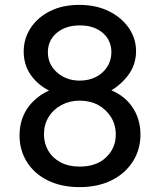

<svg xmlns="http://www.w3.org/2000/svg" viewBox="-20 -750 655 786"><path d="M306 16Q232 16 176.5 -11Q121 -38 90.5 -86.5Q60 -135 60 -195Q60 -268 101.5 -319Q143 -370 210 -390V-367Q150 -388 113.5 -433Q77 -478 77 -539Q77 -592 105.5 -635.5Q134 -679 185 -704.5Q236 -730 305 -730Q373 -730 425 -704.5Q477 -679 507 -636Q537 -593 537 -540Q537 -483 501.5 -438Q466 -393 412 -367V-389Q482 -367 518.5 -316.5Q555 -266 555 -199Q555 -138 524 -89Q493 -40 437 -12Q381 16 306 16ZM306 -68Q375 -68 414.5 -106Q454 -144 454 -199Q454 -239 434.5 -270.5Q415 -302 382 -320Q349 -338 306 -338Q265 -338 231.5 -320Q198 -302 179 -271Q160 -240 160 -200Q160 -163 177.5 -133Q195 -103 228 -85.5Q261 -68 306 -68ZM306 -420Q344 -420 373 -435Q402 -450 419 -476.5Q436 -503 436 -536Q436 -585 400.5 -615.5Q365 -646 307 -646Q249 -646 212.5 -615.5Q176 -585 176 -536Q176 -486 214 -453Q252 -420 306 -420Z"/></svg>

Font: Noto Sans Nag Mundari Medium
Style: Regular
Weight: 500
Version: Version 1.000